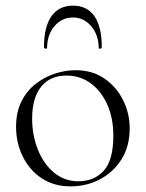

<svg xmlns="http://www.w3.org/2000/svg" viewBox="-20 -648 517 681"><path d="M230 13Q171 13 127.5 -16Q84 -45 60.5 -93.5Q37 -142 37 -198Q37 -250 56 -288Q75 -326 106.5 -350.5Q138 -375 175 -387Q212 -399 248 -399Q308 -399 351 -369Q394 -339 417 -292Q440 -245 440 -193Q440 -129 411 -83Q382 -37 334.5 -12Q287 13 230 13ZM258 -5Q314 -5 348 -42.5Q382 -80 382 -167Q382 -228 361 -276Q340 -324 302.5 -352Q265 -380 215 -380Q158 -380 126 -340.5Q94 -301 94 -227Q94 -168 114.5 -117Q135 -66 172 -35.5Q209 -5 258 -5ZM147 -477Q147 -475 141.5 -475.5Q136 -476 136 -480Q136 -553 162.5 -590.5Q189 -628 239 -628Q289 -628 315 -590.5Q341 -553 341 -480Q341 -476 335.5 -475.5Q330 -475 330 -477Q330 -524 303.5 -555Q277 -586 239 -586Q199 -586 173 -555Q147 -524 147 -477Z"/></svg>

Font: Cormorant Garamond Light
Style: Regular
Weight: 300
Designer: Christian Thalmann (Catharsis Fonts)
Foundry: Catharsis Fonts
Version: Version 4.001